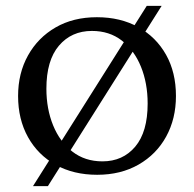

<svg xmlns="http://www.w3.org/2000/svg" viewBox="-20 -590 665 658"><path d="M93 48 483 -570H534L144 48ZM313 9Q232 9 171 -25Q110 -59 76 -120Q42 -181 42 -261Q42 -339 76 -400Q110 -461 170.5 -496Q231 -531 312 -531Q393 -531 454 -497Q515 -463 549 -402.5Q583 -342 583 -261Q583 -183 549.5 -122Q516 -61 455 -26Q394 9 313 9ZM331 -37Q401 -37 443.5 -87.5Q486 -138 486 -235Q486 -305 463 -361.5Q440 -418 397.5 -451Q355 -484 295 -484Q225 -484 182 -433.5Q139 -383 139 -286Q139 -217 162 -160.5Q185 -104 228 -70.5Q271 -37 331 -37Z"/></svg>

Font: Hedvig Letters Serif 18pt
Style: Regular
Weight: 400
Designer: Alexander Örn & Tor Weibull
Foundry: Kanon Foundry
Version: Version 1.000